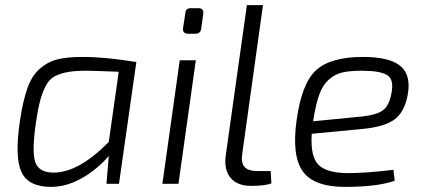

<svg xmlns="http://www.w3.org/2000/svg" viewBox="-20 -720 1662 752"><path d="M446 0H397L406 -109Q358 -54 298.5 -21Q239 12 180 12Q91 12 64 -46.5Q37 -105 58 -246Q70 -326 87.5 -375Q105 -424 136 -451Q167 -478 205 -487.5Q243 -497 303 -497Q394 -497 514 -477ZM406 -164 445 -439Q339 -443 321 -443Q275 -443 246.5 -438Q218 -433 196 -422Q174 -411 160.5 -386Q147 -361 138 -328.5Q129 -296 121 -241Q104 -127 118 -85.5Q132 -44 190 -44Q288 -44 406 -164Z M728 -688H757Q779 -688 776 -666L768 -607Q765 -588 746 -588H717Q694 -588 697 -610L706 -669Q707 -688 728 -688ZM679 0H616L684 -484H747Z M1010 -700 929 -119Q923 -83 937.5 -66.5Q952 -50 988 -50H1040L1043 -2Q1019 8 963 8Q910 8 883.5 -23Q857 -54 864 -110L947 -700Z M1521 -55 1526 -12Q1457 12 1331 12Q1209 12 1165.5 -49.5Q1122 -111 1142 -251Q1162 -395 1219 -446Q1276 -497 1402 -497Q1507 -497 1549.5 -460.5Q1592 -424 1576 -344Q1563 -279 1523.5 -251Q1484 -223 1400 -215L1201 -196Q1195 -106 1228 -74Q1261 -42 1343 -42Q1415 -42 1521 -55ZM1207 -245 1400 -264Q1455 -270 1479 -287.5Q1503 -305 1512 -349Q1525 -408 1497 -425.5Q1469 -443 1397 -443Q1349 -443 1320 -436Q1291 -429 1267.5 -408Q1244 -387 1230.5 -349.5Q1217 -312 1207 -249Z"/></svg>

Font: Exo 2.0 Light
Style: Italic
Weight: 300
Italic angle: -8°
Designer: Natanael Gama
Version: Version 1.001;PS 001.001;hotconv 1.0.70;makeotf.lib2.5.58329